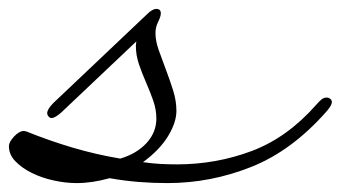

<svg xmlns="http://www.w3.org/2000/svg" viewBox="-132 -390 765 431"><path d="M5 -137Q-9 -125 -16 -125Q-20 -125 -23 -128.5Q-26 -132 -26 -136Q-26 -145 -12 -159L198 -358Q210 -370 219 -370Q229 -370 229 -360Q229 -353 223 -341Q217 -329 217 -316Q217 -298 224.5 -277Q232 -256 240.5 -233.5Q249 -211 256.5 -187.5Q264 -164 264 -141Q264 -115 245 -84Q226 -53 189 -26Q209 -23 228 -22Q247 -21 265 -21Q353 -21 433 -51Q513 -81 578 -155Q585 -163 590 -167Q595 -171 601 -171Q606 -171 609.5 -168Q613 -165 613 -161Q613 -154 602 -141Q524 -52 432.5 -15.5Q341 21 244 21Q212 21 180 18.5Q148 16 114 10Q75 21 40 21Q15 21 -12 15Q-39 9 -61 -2Q-83 -13 -97.5 -28Q-112 -43 -112 -62Q-112 -71 -100.5 -83.5Q-89 -96 -78 -96Q-76 -96 -75.5 -95.5Q-75 -95 -73 -95Q-21 -74 31.5 -58.5Q84 -43 138 -34Q175 -45 197 -69Q219 -93 219 -124Q219 -144 212 -164Q205 -184 196 -204.5Q187 -225 180 -245.5Q173 -266 173 -287Q173 -290 173.5 -292.5Q174 -295 174 -297Z"/></svg>

Font: Discipuli Britannica
Style: Regular
Weight: 400
Designer: Peter Wiegel
Foundry: Peter Wiegel
Version: Version 0.001 2009